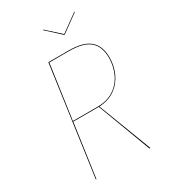

<svg xmlns="http://www.w3.org/2000/svg" viewBox="-205 -944 917 1042"><g transform="rotate(-30 253.5 -423.5)"><path d="M295 -333 422 0H416L291 -333H286H131L84 0H80L175 -680H301Q394 -680 435 -644Q476 -608 476 -537Q476 -485 455.5 -439.5Q435 -394 394.5 -365Q354 -336 295 -333ZM472 -537Q472 -606 432.5 -641Q393 -676 301 -676H179L131 -337H285Q346 -337 388 -365Q430 -393 451 -439Q472 -485 472 -537ZM437 -845 327 -765H324L237 -845L240 -847L326 -769L434 -847Z"/></g></svg>

Font: Fira Sans Condensed Four
Style: Italic
Weight: 100
Width: 3
Italic angle: -8°
Designer: bBox Type GmbH & Carrois Corporate GbR & Edenspiekermann AG
Foundry: bBox Type GmbH & Carrois Corporate GbR & Edenspiekermann AG
Version: Version 4.301